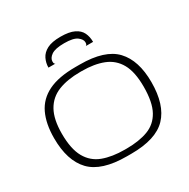

<svg xmlns="http://www.w3.org/2000/svg" viewBox="-181 -979 1138 1155"><g transform="rotate(-30 388.0 -401.5)"><path d="M375 10Q200 10 125 -68.5Q50 -147 50 -303Q50 -403 82.5 -471.5Q115 -540 186.5 -575Q258 -610 375 -610H406Q579 -610 652.5 -532Q726 -454 726 -303Q726 -146 652 -68Q578 10 406 10ZM385 -31H396Q484 -31 545.5 -54Q607 -77 639.5 -136Q672 -195 672 -303Q672 -405 639.5 -463Q607 -521 545 -545.5Q483 -570 396 -570H385Q296 -570 233 -545Q170 -520 137 -461.5Q104 -403 104 -303Q104 -197 137.5 -137.5Q171 -78 234 -54.5Q297 -31 385 -31ZM388 -813Q328 -813 294.5 -795.5Q261 -778 247 -749Q233 -720 233 -688H282Q279 -688 275.5 -692Q272 -696 272 -707Q272 -731 298.5 -749.5Q325 -768 388 -768Q451 -768 476.5 -749Q502 -730 502 -709Q502 -698 498.5 -693Q495 -688 492 -688H543Q543 -724 529.5 -752Q516 -780 482 -796.5Q448 -813 388 -813Z"/></g></svg>

Font: Red Rose Light
Style: Regular
Weight: 300
Designer: Jaikishan Patel
Version: Version 1.001; ttfautohint (v1.8.3)